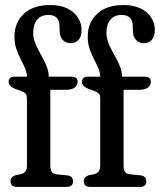

<svg xmlns="http://www.w3.org/2000/svg" viewBox="-20 -736 630 756"><path d="M178.1 -84.4Q178.1 -68.7 183.5 -59.9Q188.8 -51.1 203.3 -49.6L244.1 -45.6Q256.3 -44.5 261.9 -38.1Q267.5 -31.7 267.5 -22Q267.5 0 242.5 0H46.4Q34.3 0 27.9 -5.7Q21.4 -11.3 21.4 -21.6Q21.4 -31.1 26.5 -37.1Q31.6 -43 42 -46.2L61.1 -50Q74.3 -53.1 80.2 -61.3Q86.1 -69.5 86.1 -85.2V-346.7Q86.1 -360.9 80.7 -367.1Q75.3 -373.3 59.3 -379.3L40.8 -385.6Q25.7 -392 19.8 -398.6Q14 -405.3 14 -414.1Q14 -423 19.9 -428.6Q25.8 -434.2 36.9 -434.2H112.9L86.7 -409.8V-427.7Q86.7 -447.8 79.1 -465.8Q71.6 -483.8 61.8 -502.5Q52 -521.3 44.4 -542.9Q36.9 -564.5 36.9 -591.8Q36.9 -646.8 73.7 -681.5Q110.4 -716.2 178.2 -716.2Q218.1 -716.2 245.6 -702.5Q273 -688.9 287.1 -666.4Q301.2 -644 301.2 -617.9Q301.2 -592.5 289.4 -579.3Q277.5 -566.1 258.5 -566.1Q237.6 -566.1 226.1 -579.7Q214.5 -593.3 214.5 -617.1V-632.4Q214.5 -653.5 203.9 -665.3Q193.2 -677.1 170.9 -677.1Q141.6 -677.1 126.2 -658.4Q110.7 -639.8 110.7 -607.3Q110.7 -588.9 116.9 -571.5Q123 -554 132.2 -537.1Q141.3 -520.2 150.5 -503.3Q159.6 -486.3 165.8 -469Q171.9 -451.6 171.9 -433.3V-411.7L156.1 -434.2H259.4Q272.6 -434.2 279.2 -429.1Q285.7 -424 285.7 -414.5Q285.7 -400.1 274 -391.2Q262.3 -382.3 236.6 -382.3H178.1ZM466.6 -84.4Q466.6 -68.7 472 -59.9Q477.3 -51.1 491.8 -49.6L532.6 -45.6Q544.8 -44.5 550.4 -38.1Q556 -31.7 556 -22Q556 0 531 0H334.9Q322.8 0 316.4 -5.7Q309.9 -11.3 309.9 -21.6Q309.9 -31.1 315 -37.1Q320.1 -43 330.5 -46.2L349.6 -50Q362.8 -53.1 368.7 -61.3Q374.6 -69.5 374.6 -85.2V-346.7Q374.6 -360.9 369.2 -367.1Q363.8 -373.3 347.8 -379.3L329.3 -385.6Q314.2 -392 308.4 -398.6Q302.5 -405.3 302.5 -414.1Q302.5 -423 308.4 -428.6Q314.3 -434.2 325.4 -434.2H401.4L375.2 -409.8V-427.7Q375.2 -447.8 367.7 -465.8Q360.1 -483.8 350.3 -502.5Q340.5 -521.3 333 -542.9Q325.4 -564.5 325.4 -591.8Q325.4 -646.8 362.2 -681.5Q398.9 -716.2 466.7 -716.2Q506.6 -716.2 534.1 -702.5Q561.5 -688.9 575.6 -666.4Q589.7 -644 589.7 -617.9Q589.7 -592.5 577.9 -579.3Q566 -566.1 547 -566.1Q526.1 -566.1 514.6 -579.7Q503 -593.3 503 -617.1V-632.4Q503 -653.5 492.4 -665.3Q481.7 -677.1 459.4 -677.1Q430.1 -677.1 414.7 -658.4Q399.2 -639.8 399.2 -607.3Q399.2 -588.9 405.4 -571.5Q411.5 -554 420.7 -537.1Q429.8 -520.2 439 -503.3Q448.1 -486.3 454.3 -469Q460.4 -451.6 460.4 -433.3V-411.7L444.6 -434.2H547.9Q561.1 -434.2 567.7 -429.1Q574.2 -424 574.2 -414.5Q574.2 -400.1 562.5 -391.2Q550.8 -382.3 525.1 -382.3H466.6Z"/></svg>

Font: Fraunces 144pt S100 Black
Style: Regular
Weight: 900
Version: Version 1.000